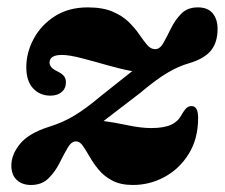

<svg xmlns="http://www.w3.org/2000/svg" viewBox="-20 -500 624 533"><path d="M530 -172.5Q530 -115 504.2 -73.2Q478.5 -31.5 437.2 -9Q396 13.5 349 13.5Q314.5 13.5 291.5 1.2Q268.5 -11 253.8 -29Q239 -47 228.8 -65Q218.5 -83 210 -95.2Q201.5 -107.5 191 -107.5Q178 -107.5 167.5 -89.2Q157 -71 145 -47Q133 -23 114.5 -4.8Q96 13.5 66 13.5Q41.5 13.5 26.5 -0.5Q11.5 -14.5 11.5 -40.5Q11.5 -71 35.5 -100.5Q59.5 -130 116 -148Q155 -160 187 -179.5Q219 -199 257 -231Q286 -254.5 308.8 -272.2Q331.5 -290 347 -302.5Q318.5 -307.5 280.8 -318.2Q243 -329 207.8 -338.2Q172.5 -347.5 152 -347.5Q117.5 -347.5 117.5 -326Q117.5 -320.5 121.8 -314.5Q126 -308.5 139 -302Q152.5 -295.5 157.8 -288.5Q163 -281.5 163 -271.5Q163 -254.5 151.2 -244.5Q139.5 -234.5 120 -234.5Q90.5 -234.5 71.8 -254.8Q53 -275 53 -313.5Q53 -354 73.5 -392.2Q94 -430.5 132.2 -455Q170.5 -479.5 223.5 -479.5Q265 -479.5 292.5 -467.8Q320 -456 337.5 -438.8Q355 -421.5 366.8 -404.2Q378.5 -387 388.5 -375.2Q398.5 -363.5 411 -363.5Q424 -363.5 433.8 -381Q443.5 -398.5 454.8 -421.5Q466 -444.5 483.2 -462Q500.5 -479.5 529 -479.5Q557 -479.5 570.5 -463Q584 -446.5 584 -420Q584 -382 565.5 -359.5Q547 -337 505 -324.5Q475 -316 444 -297.5Q413 -279 368.5 -241.5Q333 -214.5 308.5 -195.5Q284 -176.5 267.5 -164Q296 -160.5 333.5 -152.5Q371 -144.5 400 -144.5Q436 -144.5 456 -154.2Q476 -164 485.5 -184Q493.5 -197 499 -201.2Q504.5 -205.5 512 -205.5Q530 -205.5 530 -172.5Z"/></svg>

Font: Fraunces 9pt S000
Style: Bold Italic
Weight: 700
Italic angle: -16°
Version: Version 1.000; ttfautohint (v1.8.3)